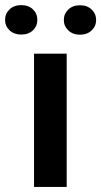

<svg xmlns="http://www.w3.org/2000/svg" viewBox="-67 -741 401 761"><path d="M197.3 -528.3V0H67.9V-528.3ZM-46.9 -662.1Q-46.9 -687 -29.1 -703.9Q-11.2 -720.7 17.1 -720.7Q45.9 -720.7 63.5 -703.9Q81.1 -687 81.1 -662.1Q81.1 -637.7 63.5 -620.8Q45.9 -604 17.1 -604Q-11.2 -604 -29.1 -620.8Q-46.9 -637.7 -46.9 -662.1ZM186 -661.6Q186 -686.5 203.9 -703.4Q221.7 -720.2 250 -720.2Q278.3 -720.2 296.1 -703.4Q314 -686.5 314 -661.6Q314 -637.2 296.1 -620.4Q278.3 -603.5 250 -603.5Q221.7 -603.5 203.9 -620.4Q186 -637.2 186 -661.6Z"/></svg>

Font: Vazirmatn RD FD SemiBold
Style: Regular
Weight: 600
Designer: Saber Rastikerdar
Foundry: Saber Rastikerdar
Version: Version 33.003